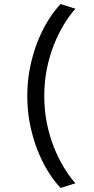

<svg xmlns="http://www.w3.org/2000/svg" viewBox="-20 -766 464 950"><path d="M353 141Q324 108 296.5 63Q269 18 247 -37Q225 -92 212 -156Q199 -220 199 -291Q199 -362 212 -426Q225 -490 247 -545Q269 -600 296.5 -645Q324 -690 353 -723Q335 -729 316.5 -734.5Q298 -740 280 -746Q248 -713 218.5 -665.5Q189 -618 166 -560Q143 -502 129 -434Q115 -366 115 -291Q115 -216 129 -148Q143 -80 166 -22Q189 36 218.5 83.5Q248 131 280 164Q298 158 316.5 152.5Q335 147 353 141Z"/></svg>

Font: Josefin Slab Thin
Style: Bold
Weight: 700
Version: Version 2.000